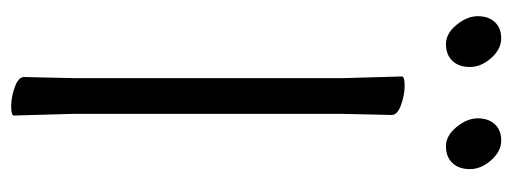

<svg xmlns="http://www.w3.org/2000/svg" viewBox="-307 -601 918 344"><g transform="rotate(90 152.0 -429.0)"><path d="M272 -780.5Q261 -769 242 -769Q223 -769 207.5 -788Q192 -807 192 -826Q192 -845 202.5 -856.5Q213 -868 232 -868Q251 -868 267 -850Q283 -832 283 -812Q283 -792 272 -780.5ZM89 -780.5Q78 -769 59 -769Q40 -769 24.5 -788Q9 -807 9 -826Q9 -845 19.5 -856.5Q30 -868 49 -868Q68 -868 84 -850Q100 -832 100 -812Q100 -792 89 -780.5ZM120 -102V-584L117 -690Q117 -695 133.5 -695Q150 -695 168 -688.5Q186 -682 186 -672L184 -583V-101L187 5Q187 10 170.5 10Q154 10 136 3.5Q118 -3 118 -13Z"/></g></svg>

Font: Moon Stars Kai T Light
Style: Regular
Weight: 300
Designer: GuiWonder
Version: Version 1.101